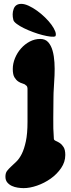

<svg xmlns="http://www.w3.org/2000/svg" viewBox="-20 -961 365 991"><path d="M188 -760Q214 -760 229 -743Q244 -726 251.5 -699Q259 -672 261 -639Q263 -606 261.5 -572.5Q260 -539 258 -509.5Q256 -480 256 -461Q256 -408 255 -353Q254 -298 258 -245Q258 -238 267.5 -234Q277 -230 288 -223Q299 -216 308 -202Q317 -188 317 -161Q317 -125 295.5 -93.5Q274 -62 241.5 -39Q209 -16 171.5 -3Q134 10 102 10Q88 10 71.5 7.5Q55 5 41 -1.5Q27 -8 17.5 -19.5Q8 -31 8 -49Q8 -68 16.5 -79Q25 -90 37.5 -101.5Q50 -113 65 -127.5Q80 -142 92.5 -167Q105 -192 113.5 -231.5Q122 -271 122 -332V-503Q122 -508 120 -513.5Q118 -519 113 -521Q108 -527 96.5 -530Q85 -533 74 -540.5Q63 -548 54.5 -562Q46 -576 46 -605Q46 -633 57.5 -661Q69 -689 88.5 -711Q108 -733 133.5 -746.5Q159 -760 188 -760ZM90 -941Q107 -941 128.5 -931Q150 -921 171.5 -905.5Q193 -890 212.5 -871Q232 -852 245.5 -833.5Q259 -815 265 -799Q271 -783 266 -774Q259 -770 241 -772Q223 -774 199.5 -780Q176 -786 150.5 -795.5Q125 -805 103.5 -815.5Q82 -826 66.5 -837.5Q51 -849 49 -858Q41 -889 50.5 -915Q60 -941 90 -941Z"/></svg>

Font: r_Neptun CAT
Style: Regular
Weight: 400
Foundry: Peter Wiegel, CAT-Fonts
Version: Version 1.000;June 8, 2024;FontCreator 14.0.0.2814 32-bit